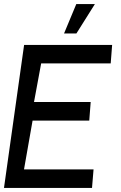

<svg xmlns="http://www.w3.org/2000/svg" viewBox="-30 -920 592 940"><path d="M-10.5 0 88 -700H519L512 -609.5H171.5L136.5 -420.5H414L407 -329.5H129.5L87.5 -90.5H428L420.5 0ZM283.5 -756 343.5 -900H434.5L344 -756Z"/></svg>

Font: Urbanist Medium
Style: Italic
Weight: 500
Italic angle: -8°
Designer: Corey Hu
Foundry: Corey Hu
Version: Version 1.330; ttfautohint (v1.8.4.7-5d5b)